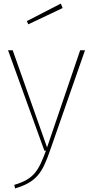

<svg xmlns="http://www.w3.org/2000/svg" viewBox="-20 -842 520 1073"><path d="M320 -822 130 -724 138 -706 330 -797ZM455 -561H428L243 -18L51 -561H25L228 0H237C195 111 172 158 60 191L64 211C183 176 216 125 259 1Z"/></svg>

Font: Glow Sans SC Normal Thin
Style: Regular
Weight: 100
Designer: Ryoko NISHIZUKA (kana, bopomofo & ideographs); Paul D. Hunt (Latin, Greek & Cyrillic); Sandoll Communications, Soo-young
Version: Version 0.93